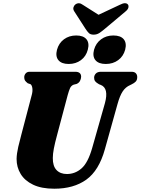

<svg xmlns="http://www.w3.org/2000/svg" viewBox="-20 -1137 856 1169"><path d="M541 -235 619 -509.5Q643.5 -600 593.5 -620L583 -624Q565.5 -634 559.2 -642.5Q553 -651 553 -664.5Q553.5 -679 563.8 -689.5Q574 -700 594.5 -700H781Q798.5 -700 807 -691Q815.5 -682 815.5 -668Q815.5 -650 806.5 -640.5Q797.5 -631 781.5 -623.5L772.5 -619Q744.5 -607 727 -580.5Q709.5 -554 695.5 -503.5L618.5 -228Q582.5 -98.5 505.5 -43.2Q428.5 12 310.5 12Q232.5 12 181.5 -12.5Q130.5 -37 105.8 -78Q81 -119 81 -169Q81.5 -201 91.2 -243.2Q101 -285.5 110 -317.5L173.5 -559.5Q179.5 -581.5 177 -600Q174.5 -618.5 165.5 -624.5L149 -630Q137 -639.5 132.2 -646.8Q127.5 -654 127.5 -667.5Q128 -680.5 136.5 -690.2Q145 -700 160 -700H438Q474 -700 474 -669.5Q473.5 -656.5 467 -644.2Q460.5 -632 446.5 -626L428.5 -621.5Q413.5 -615.5 406.8 -601Q400 -586.5 392 -557.5L328.5 -318.5Q314 -265.5 307.8 -232.2Q301.5 -199 301.5 -175Q301 -126 324 -101.8Q347 -77.5 387.5 -77.5Q437.5 -77.5 476.5 -111.8Q515.5 -146 541 -235ZM398 -747.5Q355 -747.5 335.8 -770.5Q316.5 -793.5 327 -834Q338 -874.5 369.5 -897.8Q401 -921 444 -921Q487.5 -921 506.5 -897.8Q525.5 -874.5 514.5 -834Q504 -794 472.8 -770.8Q441.5 -747.5 398 -747.5ZM624 -747.5Q580.5 -747.5 561.2 -770.5Q542 -793.5 552.5 -834Q563.5 -874 595.2 -897.5Q627 -921 670 -921Q714.5 -921 733.5 -897.8Q752.5 -874.5 742 -834Q731 -794 699.5 -770.8Q668 -747.5 624 -747.5ZM619.5 -962.5Q600 -946 584.8 -936Q569.5 -926 550 -926Q530.5 -926 520.5 -936Q510.5 -946 500 -962.5L432 -1068Q424 -1080.5 427.2 -1092Q430.5 -1103.5 439 -1110Q460.5 -1125.5 484.5 -1107.5L580 -1047L709 -1107.5Q744.5 -1126 758.5 -1110Q764 -1103.5 761.8 -1091.5Q759.5 -1079.5 744 -1067Z"/></svg>

Font: Fraunces 72pt Soft Black
Style: Italic
Weight: 900
Italic angle: -16°
Version: Version 1.000;[b76b70a41]